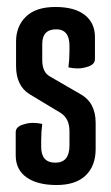

<svg xmlns="http://www.w3.org/2000/svg" viewBox="-20 -520 319 550"><path d="M98 -99Q98 -54 138.5 -54Q179 -54 179 -103V-144Q179 -181 153 -197L65 -250Q26 -274 26 -331V-401Q26 -445 54.5 -472.5Q83 -500 138.5 -500Q194 -500 223 -477Q252 -454 252 -414V-351Q252 -334 228 -328Q216 -324 202.5 -324Q189 -324 176 -327Q179 -349 179 -374V-389Q179 -436 141 -436Q101 -436 101 -394V-348Q101 -313 123 -301L211 -250Q254 -226 254 -168V-93Q254 -45 225.5 -17.5Q197 10 142 10Q87 10 56 -12Q25 -34 25 -75V-141Q25 -158 49 -164Q61 -168 74.5 -168Q88 -168 101 -165Q98 -143 98 -118Z"/></svg>

Font: el_Medula One
Style: Regular
Weight: 400
Designer: Luciano Vergara
Foundry: Luciano Vergara
Version: Version 1.002 August 17, 2020